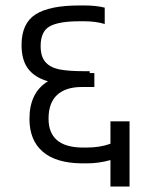

<svg xmlns="http://www.w3.org/2000/svg" viewBox="-20 -674 547 704"><path d="M455 -229V10H385V-87Q342 -75 298 -75H280Q185 -76 136.5 -118Q88 -160 88 -238Q88 -335 156 -376Q107 -390 83 -422Q59 -454 59 -509Q59 -588 110 -621Q161 -654 271 -654H289Q332 -654 364 -646V-586Q331 -596 289 -596H271Q196 -596 162.5 -577.5Q129 -559 129 -505Q129 -466 147 -446Q165 -426 198 -419.5Q231 -413 287 -413H309V-406H326V-355H280Q221 -355 189.5 -326Q158 -297 158 -239Q158 -135 280 -133H298Q347 -133 385 -147V-229Z"/></svg>

Font: Biryani Light
Style: Regular
Weight: 300
Designer: Dan Reynolds and Mathieu Réguer
Foundry: Dan Reynolds and Mathieu Réguer
Version: Version 1.004; ttfautohint (v1.1) -l 5 -r 5 -G 72 -x 0 -D la